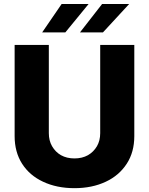

<svg xmlns="http://www.w3.org/2000/svg" viewBox="-20 -958 765 987"><path d="M495.1 -273.4V-727.1H670.4V-258.3Q670.4 -176.3 631.8 -116.7Q592.3 -55.7 523.9 -23.9Q453.6 9.3 362.8 9.3Q271.5 9.3 201.2 -23.9Q131.8 -56.2 93.3 -116.7Q55.2 -176.8 55.2 -258.3V-727.1H231V-273.4Q231 -235.4 247.6 -206.5Q265.1 -176.3 293.5 -160.2Q323.2 -143.6 362.8 -143.6Q402.3 -143.6 432.1 -160.2Q461.4 -177.2 478.5 -206.5Q495.1 -235.4 495.1 -273.4ZM509.3 -791.5H391.1L504.9 -937.5H644ZM315.9 -791.5H196.8L296.9 -937.5H435.5Z"/></svg>

Font: My Font
Style: Regular
Weight: 500
Designer: Rasmus Andersson
Foundry: rsms
Version: Version 0.001